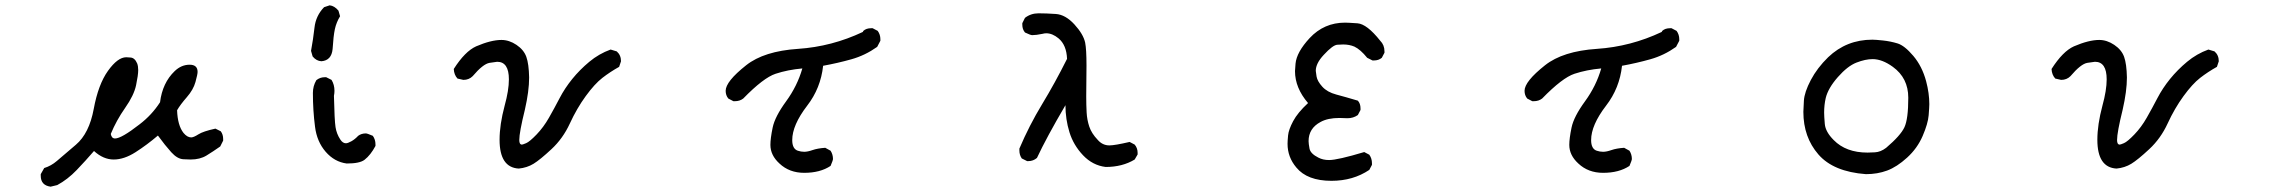

<svg xmlns="http://www.w3.org/2000/svg" viewBox="-20 -613 8540 721"><path d="M170 88Q133 83 133 47V41L146 18Q172 10 193.5 -8.5Q215 -27 265 -69.5Q315 -112 332 -204Q349 -296 385.5 -347Q422 -398 454 -398L470 -397Q486 -396 495 -375Q499 -365 499 -350Q499 -331 491 -293Q483 -255 450 -208Q417 -161 396 -110Q399 -93 412 -93Q436 -93 504 -146Q550 -181 581 -229Q590 -302 636 -346Q661 -370 692 -370Q722 -370 722 -343Q722 -334 714 -305Q706 -276 681.5 -248Q657 -220 645 -199Q647 -142 669 -114Q683 -97 698 -97Q707 -97 725 -108.5Q743 -120 789 -130L809 -120Q818 -108 818 -91V-85L807 -63Q780 -44 755.5 -29Q731 -14 696 -14Q692 -14 669 -15Q646 -16 623 -41.5Q600 -67 573 -104Q532 -69 489 -41.5Q446 -14 407 -14Q368 -14 333 -46Q302 -10 268 25.5Q234 61 195 82Z M1282 1Q1236 -5 1203 -43Q1170 -81 1163 -137Q1155 -198 1155 -264Q1155 -290 1168 -312Q1182 -323 1199 -323H1205L1225 -313Q1236 -295 1236 -272Q1236 -263 1234 -253Q1236 -161 1240 -135.5Q1244 -110 1258 -89Q1267 -75 1279 -75Q1286 -75 1299.5 -82.5Q1313 -90 1325 -103Q1337 -112 1354 -112Q1359 -112 1380 -103Q1390 -89 1390 -71V-65Q1372 -31 1349 -13Q1331 1 1282 1ZM1187 -383Q1168 -384 1154 -401L1148 -422Q1156 -465 1161 -509.5Q1166 -554 1197 -586L1218 -593Q1236 -591 1251 -573L1257 -552Q1243 -529 1237.5 -503.5Q1232 -478 1229 -429Q1225 -386 1187 -383Z M1928 20Q1856 16 1856 -88Q1856 -145 1875 -216Q1891 -274 1891 -315Q1891 -381 1847 -381Q1843 -381 1818.5 -377Q1794 -373 1755 -327Q1741 -313 1720 -313L1698 -318Q1685 -332 1684 -354Q1726 -420 1768 -439Q1824 -463 1863 -463Q1892 -463 1919.5 -444.5Q1947 -426 1956.5 -399.5Q1966 -373 1967 -322Q1967 -271 1951 -201Q1930 -116 1930 -87Q1930 -70 1940 -70Q1943 -70 1956 -75.5Q1969 -81 1995 -108Q2021 -135 2041.5 -171Q2062 -207 2081.5 -244.5Q2101 -282 2129 -316.5Q2157 -351 2193 -381Q2229 -411 2273 -427L2296 -420Q2312 -406 2312 -383L2305 -362Q2271 -343 2242 -320.5Q2213 -298 2179.5 -252Q2146 -206 2120 -149.5Q2094 -93 2051 -53Q2008 -13 1983.5 2Q1959 17 1928 20Z M3000 36Q2944 36 2907 1Q2873 -30 2873 -69Q2873 -93 2881.5 -134Q2890 -175 2932 -232.5Q2974 -290 2993 -356Q2938 -351 2892.5 -336Q2847 -321 2771 -243Q2758 -233 2740 -233H2734L2715 -243Q2705 -255 2705 -272Q2705 -307 2782 -368Q2849 -421 2976.5 -429.5Q3104 -438 3220 -493L3222 -497Q3233 -507 3251 -507H3257L3276 -497Q3286 -483 3286 -466V-460L3274 -437Q3229 -405 3177.5 -390.5Q3126 -376 3071 -366Q3062 -282 3011 -216Q2955 -143 2955 -87Q2955 -54 2976 -47Q2988 -43 3000 -43Q3013 -43 3031.5 -49.5Q3050 -56 3079 -58L3099 -47Q3108 -33 3108 -16Q3108 -11 3099 10Q3060 36 3000 36Z M4132 14Q4083 8 4047 -30Q4011 -68 3996 -116.5Q3981 -165 3981 -218Q3910 -97 3874 -20Q3860 -8 3842 -8H3837L3817 -18Q3808 -31 3808 -48V-55Q3845 -142 3893.5 -222Q3942 -302 3987 -392Q3985 -444 3955 -469Q3932 -488 3909 -488Q3902 -488 3895 -486Q3871 -481 3856 -481Q3850 -481 3829 -491Q3819 -503 3819 -520V-526L3829 -546Q3851 -563 3880 -563Q3909 -563 3945 -560.5Q3981 -558 4014.5 -521.5Q4048 -485 4055 -453Q4060 -428 4060 -367L4059 -251Q4059 -219 4060.5 -191Q4062 -163 4070.5 -137.5Q4079 -112 4102 -88Q4120 -67 4146 -67Q4166 -67 4222 -80L4241 -70Q4252 -57 4252 -39V-33L4241 -14Q4195 14 4132 14Z M4980 66Q4889 66 4848 16Q4815 -23 4815 -73Q4815 -83 4817 -104.5Q4819 -126 4836 -158Q4853 -190 4892 -226Q4843 -283 4843 -346L4845 -374Q4849 -417 4898 -470Q4952 -528 5031 -528Q5042 -528 5077.5 -525.5Q5113 -523 5163 -460Q5179 -444 5179 -420V-415L5169 -396Q5157 -386 5140 -386H5134L5114 -396Q5089 -427 5066 -438Q5047 -446 5024 -446Q5019 -446 5002 -445Q4985 -444 4951 -407Q4921 -375 4921 -347Q4921 -343 4924 -325.5Q4927 -308 4945.5 -287.5Q4964 -267 4998 -258Q5032 -249 5079 -235Q5089 -224 5089 -206V-200L5079 -181Q5062 -169 5040 -169L5010 -170Q4966 -170 4939 -155Q4894 -131 4894 -83Q4894 -74 4897.5 -55Q4901 -36 4931 -21Q4948 -12 4971 -12Q5003 -12 5103 -42L5122 -32Q5132 -18 5132 0V6L5122 25Q5061 66 4980 66Z M6000 36Q5944 36 5907 1Q5873 -30 5873 -69Q5873 -93 5881.5 -134Q5890 -175 5932 -232.5Q5974 -290 5993 -356Q5938 -351 5892.5 -336Q5847 -321 5771 -243Q5758 -233 5740 -233H5734L5715 -243Q5705 -255 5705 -272Q5705 -307 5782 -368Q5849 -421 5976.5 -429.5Q6104 -438 6220 -493L6222 -497Q6233 -507 6251 -507H6257L6276 -497Q6286 -483 6286 -466V-460L6274 -437Q6229 -405 6177.5 -390.5Q6126 -376 6071 -366Q6062 -282 6011 -216Q5955 -143 5955 -87Q5955 -54 5976 -47Q5988 -43 6000 -43Q6013 -43 6031.5 -49.5Q6050 -56 6079 -58L6099 -47Q6108 -33 6108 -16Q6108 -11 6099 10Q6060 36 6000 36Z M6987 41Q6865 32 6808.5 -33Q6752 -98 6752 -193Q6752 -203 6754 -235Q6756 -267 6780 -312.5Q6804 -358 6845 -398Q6914 -464 7011 -464Q7023 -464 7051 -461Q7079 -458 7105.5 -450Q7132 -442 7165 -403Q7198 -364 7213 -308Q7225 -263 7225 -222Q7225 -211 7222.5 -180Q7220 -149 7200 -102.5Q7180 -56 7141.5 -21Q7103 14 7066.5 27.5Q7030 41 6987 41ZM6993 -40Q6999 -40 7020.5 -41Q7042 -42 7063 -58Q7117 -104 7131.5 -135Q7146 -166 7146 -246Q7146 -320 7088 -362Q7048 -391 7012 -391Q6985 -391 6951.5 -378Q6918 -365 6881.5 -323.5Q6845 -282 6836 -245Q6830 -219 6830 -190Q6830 -177 6832.5 -147.5Q6835 -118 6866 -87Q6912 -40 6993 -40Z M7928 20Q7856 16 7856 -88Q7856 -145 7875 -216Q7891 -274 7891 -315Q7891 -381 7847 -381Q7843 -381 7818.5 -377Q7794 -373 7755 -327Q7741 -313 7720 -313L7698 -318Q7685 -332 7684 -354Q7726 -420 7768 -439Q7824 -463 7863 -463Q7892 -463 7919.5 -444.5Q7947 -426 7956.5 -399.5Q7966 -373 7967 -322Q7967 -271 7951 -201Q7930 -116 7930 -87Q7930 -70 7940 -70Q7943 -70 7956 -75.5Q7969 -81 7995 -108Q8021 -135 8041.5 -171Q8062 -207 8081.5 -244.5Q8101 -282 8129 -316.5Q8157 -351 8193 -381Q8229 -411 8273 -427L8296 -420Q8312 -406 8312 -383L8305 -362Q8271 -343 8242 -320.5Q8213 -298 8179.5 -252Q8146 -206 8120 -149.5Q8094 -93 8051 -53Q8008 -13 7983.5 2Q7959 17 7928 20Z"/></svg>

Font: Xiaolai Mono SC
Style: Regular
Weight: 400
Monospace: yes
Designer: LXGW / Nozomi Seto
Version: Version 3.113;September 30, 2024